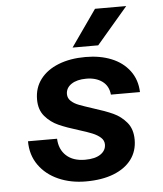

<svg xmlns="http://www.w3.org/2000/svg" viewBox="-55 -834 760 895"><g transform="rotate(-5 325.0 -387.0)"><path d="M58 -198H194Q196 -148 228 -118.5Q260 -89 316 -89Q363 -89 388.5 -106.5Q414 -124 414 -152Q414 -171 399 -184.5Q384 -198 361 -207.5Q338 -217 299 -229Q243 -246 206 -262.5Q169 -279 143 -309.5Q117 -340 117 -388Q117 -443 147.5 -483Q178 -523 232.5 -544.5Q287 -566 359 -566Q427 -566 480 -544.5Q533 -523 564.5 -481Q596 -439 598 -381H462Q458 -422 428.5 -443.5Q399 -465 354 -465Q310 -465 284 -447.5Q258 -430 258 -401Q258 -382 272.5 -368.5Q287 -355 309.5 -346.5Q332 -338 372 -325Q430 -307 466 -290.5Q502 -274 528 -243Q554 -212 554 -162Q554 -109 525 -70Q496 -31 441.5 -9.5Q387 12 311 12Q240 12 182.5 -13.5Q125 -39 91.5 -86.5Q58 -134 58 -198ZM423 -786H569L423 -615H303Z"/></g></svg>

Font: Azeret Mono SemiBold
Style: Italic
Weight: 600
Italic angle: -12°
Designer: Martin Vácha
Foundry: Displaay
Version: Version 1.000; Glyphs 3.0.3, build 3074